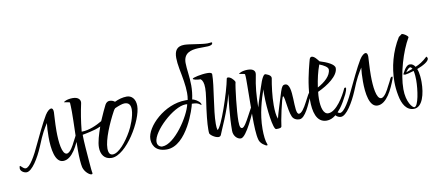

<svg xmlns="http://www.w3.org/2000/svg" viewBox="-109 -913 2855 1242"><g transform="rotate(-10 1318.5 -292.0)"><path d="M-3 -24C33 -24 80 -102 110 -173C144 -258 160 -281 181 -315C178 -291 176 -260 176 -225C176 -145 189 -55 243 -55C303 -55 344 -144 368 -209C369 -214 370 -218 370 -219C370 -222 369 -223 367 -223C362 -223 357 -219 354 -212C351 -204 342 -187 328 -161C322 -148 297 -98 274 -98C242 -98 233 -180 233 -254C233 -309 238 -361 238 -377C238 -394 233 -403 224 -403C215 -403 199 -392 184 -368C158 -326 109 -223 96 -195C62 -120 23 -50 -5 -50C-14 -50 -26 -61 -34 -69C-36 -71 -37 -72 -38 -72C-41 -72 -43 -66 -43 -56C-43 -39 -22 -24 -3 -24Z M408 62C413 62 415 60 415 55C415 53 415 51 414 50C413 47 410 18 407 -22C402 -81 396 -159 396 -190V-200C405 -201 421 -205 445 -210C469 -215 493 -222 517 -233C500 -185 485 -136 485 -101C485 -56 507 -20 555 -20C652 -20 776 -230 776 -323C776 -370 750 -394 719 -394C692 -394 664 -386 639 -374C630 -381 619 -386 604 -386C595 -386 583 -381 575 -366C566 -349 548 -310 529 -266C494 -245 441 -221 396 -221H393C400 -293 409 -346 421 -401C422 -404 422 -408 422 -411C422 -423 413 -445 373 -445C334 -445 313 -431 313 -428C311 -428 348 -423 351 -420C352 -404 353 -382 353 -358C353 -287 348 -182 348 -105C348 -57 351 -17 356 6C365 39 395 62 408 62ZM566 -41C547 -41 538 -56 538 -85C538 -143 582 -245 620 -315C623 -322 628 -328 633 -333C658 -344 682 -353 697 -353C728 -353 737 -333 737 -306C737 -262 709 -195 693 -168C659 -107 606 -41 566 -41Z M916 -12C1050 -12 1123 -253 1126 -275C1149 -274 1162 -274 1179 -261C1182 -258 1184 -257 1185 -257C1186 -257 1187 -258 1187 -259C1187 -272 1167 -290 1144 -299L1133 -302C1140 -333 1143 -364 1143 -393C1143 -450 1132 -501 1132 -542C1132 -672 1324 -591 1324 -641C1324 -643 1322 -644 1318 -644C1313 -644 1305 -642 1293 -642C1255 -642 1176 -659 1144 -659C1095 -659 1078 -632 1078 -584C1078 -564 1081 -539 1086 -511C1097 -454 1108 -399 1108 -350C1108 -334 1107 -319 1104 -304H1089C951 -304 822 -177 822 -96C822 -70 832 -12 916 -12ZM891 -36C887 -36 884 -36 882 -37C866 -42 858 -54 858 -71C858 -140 1006 -278 1085 -278C1090 -278 1093 -278 1096 -277C1080 -201 971 -36 891 -36Z M1400 1C1437 1 1502 -152 1516 -187C1518 -192 1519 -196 1519 -198C1519 -201 1518 -203 1515 -203C1499 -203 1446 -64 1420 -64C1411 -64 1403 -70 1403 -111C1403 -178 1421 -334 1429 -365C1421 -384 1400 -402 1385 -402C1380 -402 1378 -400 1377 -397C1361 -309 1285 -85 1260 -79C1257 -90 1256 -104 1256 -120C1256 -209 1289 -365 1289 -439C1289 -450 1277 -453 1258 -453C1220 -453 1160 -440 1160 -433C1160 -426 1189 -421 1210 -421C1221 -412 1229 -395 1229 -360C1229 -343 1227 -321 1223 -294C1208 -194 1202 -132 1202 -93C1202 -84 1202 -75 1203 -68C1205 -56 1238 -33 1259 -33C1268 -33 1273 -37 1276 -44C1281 -61 1344 -189 1370 -299C1366 -264 1352 -154 1352 -58C1352 -23 1377 1 1400 1Z M1558 75C1561 75 1562 74 1562 71C1562 69 1562 67 1561 66C1552 46 1548 7 1548 -34C1548 -135 1577 -226 1598 -287C1597 -276 1597 -264 1597 -249C1597 -158 1615 -19 1635 -19C1656 -19 1672 -19 1672 -35C1672 -50 1706 -220 1716 -220C1728 -220 1730 -93 1757 -69C1766 -60 1779 -55 1795 -55C1832 -55 1866 -136 1894 -203C1896 -209 1897 -213 1897 -216C1897 -219 1896 -221 1894 -221C1886 -221 1871 -191 1853 -156C1835 -121 1815 -91 1798 -91C1761 -91 1800 -293 1742 -293C1726 -293 1720 -285 1709 -253C1699 -221 1658 -92 1658 -83C1649 -103 1646 -137 1646 -174C1646 -233 1655 -300 1664 -349V-351C1664 -371 1629 -380 1626 -381C1617 -380 1604 -366 1583 -298C1556 -217 1546 -181 1545 -177C1547 -264 1550 -308 1566 -387C1567 -391 1567 -395 1567 -399C1567 -410 1559 -429 1520 -429C1481 -429 1460 -415 1460 -412C1458 -412 1495 -407 1498 -404C1501 -385 1500 -360 1500 -331C1500 -271 1498 -196 1498 -128C1498 -64 1500 -6 1509 27C1512 40 1520 51 1532 61C1544 70 1553 75 1558 75Z M1967 -16C2010 -16 2042 -51 2065 -80C2081 -101 2098 -131 2114 -163C2130 -198 2127 -206 2122 -206C2117 -206 2114 -204 2113 -200C2094 -157 2039 -61 1985 -61C1953 -61 1941 -108 1941 -161C1941 -177 1942 -193 1944 -209C2010 -239 2083 -290 2083 -341C2083 -366 2033 -388 1987 -402C1983 -408 1976 -416 1967 -426C1958 -435 1949 -440 1942 -440C1935 -440 1930 -435 1927 -426C1923 -411 1899 -328 1889 -247C1886 -226 1883 -196 1883 -164C1883 -93 1898 -16 1967 -16ZM1947 -237C1955 -292 1966 -339 1982 -382C2011 -371 2037 -355 2037 -340C2037 -299 1994 -262 1947 -237Z M2062 -24C2098 -24 2145 -102 2175 -173C2209 -258 2225 -281 2246 -315C2243 -291 2241 -260 2241 -225C2241 -145 2254 -55 2308 -55C2368 -55 2409 -144 2433 -209C2434 -214 2435 -218 2435 -219C2435 -222 2434 -223 2432 -223C2427 -223 2422 -219 2419 -212C2416 -204 2407 -187 2393 -161C2387 -148 2362 -98 2339 -98C2307 -98 2298 -180 2298 -254C2298 -309 2303 -361 2303 -377C2303 -394 2298 -403 2289 -403C2280 -403 2264 -392 2249 -368C2223 -326 2174 -223 2161 -195C2127 -120 2088 -50 2060 -50C2051 -50 2039 -61 2031 -69C2029 -71 2028 -72 2027 -72C2024 -72 2022 -66 2022 -56C2022 -39 2043 -24 2062 -24Z M2536 7C2592 7 2614 -78 2614 -156C2614 -173 2613 -214 2601 -243C2641 -258 2680 -279 2680 -299C2680 -304 2676 -308 2673 -312C2642 -283 2620 -270 2593 -259C2585 -272 2574 -281 2558 -281C2543 -281 2527 -267 2508 -228V-227C2507 -227 2507 -227 2507 -227V-226C2507 -223 2511 -221 2519 -221C2524 -221 2548 -226 2576 -235C2581 -215 2582 -189 2582 -174C2582 -110 2566 -3 2540 -3C2528 -3 2490 -44 2490 -130C2490 -230 2532 -372 2581 -455V-456C2581 -464 2557 -481 2542 -484L2520 -468C2467 -383 2441 -282 2441 -187C2441 -157 2444 -127 2450 -97C2461 -37 2487 7 2536 7ZM2527 -234C2540 -253 2550 -262 2558 -262C2562 -262 2566 -258 2571 -250Z"/></g></svg>

Font: Comforter
Style: Regular
Weight: 400
Designer: Robert E. Leuschke
Foundry: Robert E. Leuschke
Version: Version 1.013; ttfautohint (v1.8.3)